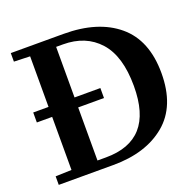

<svg xmlns="http://www.w3.org/2000/svg" viewBox="-129 -876 1035 1013"><g transform="rotate(-20 389.0 -370.0)"><path d="M33 -48 123 -51V-349H37V-405H123V-689L33 -692V-740H329Q522 -740 633 -647Q744 -554 744 -369Q744 -184 633.5 -92Q523 0 339 0H33ZM317 -51Q450 -51 517 -126Q584 -201 584 -355Q584 -523 509.5 -606Q435 -689 307 -689H269V-405H414V-349H269V-51Z"/></g></svg>

Font: Minipax
Style: Bold
Weight: 600
Designer: Raphaël Ronot, Igor Stepanchenko (Cyrillic)
Foundry: steppetype
Version: Version 1.002